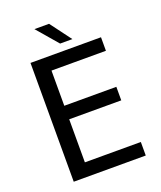

<svg xmlns="http://www.w3.org/2000/svg" viewBox="-162 -1005 926 1107"><g transform="rotate(-20 301.0 -452.0)"><path d="M184.1 -904.3H273.9L370.1 -775.4H294.9ZM96.2 -729H528.8V-646H194.8V-430.2H514.2V-347.2H194.8V-83H538.1V0H96.2Z"/></g></svg>

Font: Vazir Code Hack
Style: Code-Hack
Weight: 400
Foundry: DejaVu fonts team - Redesigned by Saber Rastikerdar
Version: Version 1.1.2